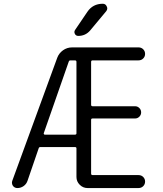

<svg xmlns="http://www.w3.org/2000/svg" viewBox="-20 -999 848 997"><path d="M460.9 -685.5Q453.1 -685.5 453.1 -677.7V-455.1Q453.1 -447.3 460.9 -447.3H681.6Q694.3 -447.3 703.6 -438Q712.9 -428.7 712.9 -415.5Q712.9 -402.3 703.6 -393.1Q694.3 -383.8 681.6 -383.8H460.9Q453.1 -383.8 453.1 -377V-97.7Q453.1 -89.8 460.9 -89.8H699.2Q713.9 -89.8 723.6 -80.1Q733.4 -70.3 733.4 -56.2Q733.4 -42 723.6 -32.2Q713.9 -22.5 699.2 -22.5H434.6Q411.1 -22.5 394 -39.6Q377 -56.6 377 -80.1V-228.5Q377 -235.4 369.1 -235.4H189.5Q182.6 -235.4 180.7 -228.5L123 -60.5Q117.2 -43 102.5 -32.7Q87.9 -22.5 70.3 -22.5Q55.7 -22.5 46.9 -34.2Q42 -42 42 -49.8Q42 -54.7 43.9 -60.5L277.3 -699.2Q286.1 -722.7 307.1 -737.8Q328.1 -752.9 354.5 -752.9H699.2Q713.9 -752.9 723.6 -743.2Q733.4 -733.4 733.4 -719.2Q733.4 -705.1 723.6 -695.3Q713.9 -685.5 699.2 -685.5ZM386.7 -812.5Q374 -812.5 368.7 -823.2Q363.3 -834 370.1 -843.8L433.6 -937.5Q461.9 -979.5 513.7 -979.5Q528.3 -979.5 534.2 -965.8Q537.1 -960 537.1 -955.1Q537.1 -947.3 531.2 -940.4L448.2 -840.8Q423.8 -812.5 386.7 -812.5ZM207 -306.6Q207 -303.7 208.5 -301.8Q210 -299.8 212.9 -299.8H369.1Q377 -299.8 377 -306.6V-677.7Q377 -685.5 369.1 -685.5H345.7Q338.9 -685.5 336.9 -678.7Z"/></svg>

Font: Gen Jyuu Gothic P Normal
Style: Regular
Weight: 300
Designer: [Source Han Sans]
Ryoko NISHIZUKA  (kana & ideographs); Paul D. Hunt (Latin, Greek & Cyrillic); Wenlong ZHANG  (bopomofo
Version: Version 1.002.20150607